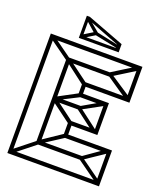

<svg xmlns="http://www.w3.org/2000/svg" viewBox="-137 -822 750 906"><g transform="rotate(20 237.5 -368.5)"><path d="M23 0 10 -13 122 -102 135 -89ZM10 0V-600H30V0ZM120 -97V-521H140V-97ZM240 -223 127 -307 142 -320 253 -237ZM240 -225V-245H370V-225ZM141 -313 126 -324 240 -385 253 -370ZM122 -506 15 -583 28 -596 135 -519ZM140 -307V-327H260V-307ZM240 -365V-385H370V-365ZM360 -225 240 -316 255 -327 373 -237ZM257 -307 240 -316 360 -385 373 -370ZM360 -225V-385H380V-225ZM230 -160V-245H250V-160ZM20 0V-20H460V0ZM141 -95 126 -106 236 -180 249 -165ZM126 -87V-107H350V-87ZM236 -160V-180H460V-160ZM450 -10 330 -96 345 -107 463 -22ZM347 -87 330 -96 450 -180 463 -165ZM450 0V-180H470V0ZM20 -600H460V-580H20ZM141 -515 249 -435 236 -420 126 -504ZM126 -523H350V-503H126ZM230 -440H460V-420H230ZM446 -593 463 -580 344 -506 329 -520ZM345 -520 463 -442 450 -427 327 -511ZM450 -600H470V-420H450ZM230 -365V-440H250V-365ZM341 -626H147V-641H341ZM149 -626 141 -640 206 -680 214 -666ZM341 -626H321V-665H341ZM334 -640 203 -667 217 -680 334 -655ZM156 -626H141V-737H156ZM341 -651 141 -728 156 -737 341 -667ZM208 -666 141 -725 151 -735 217 -680Z"/></g></svg>

Font: Octagon Variable
Style: Regular
Weight: 400
Designer: Alexander Royter, Emma Schmalisch, Felix Willnauer, Friederike Temme, Greta Wachholz, Jason Tsiakas, Julia Baskal, Julia
Foundry: Type Design @ HAW Hamburg
Version: Version 1.000